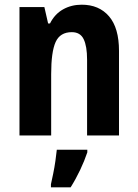

<svg xmlns="http://www.w3.org/2000/svg" viewBox="-20 -577 588 818"><path d="M328 -557Q402 -557 444.5 -507.5Q487 -458 487 -360V0H351V-323Q351 -380 336.5 -410Q322 -440 286 -440Q236 -440 217 -398Q198 -356 198 -261V0H63V-547H169L185 -477H193Q213 -517 248.5 -537Q284 -557 328 -557ZM352 72Q340 108 321.5 147Q303 186 281 221H197V208Q201 190 206.5 163.5Q212 137 216 109Q220 81 222 61H352Z"/></svg>

Font: Noto Sans Thai Cond
Style: Bold
Weight: 700
Width: 3
Designer: Monotype Design Team
Foundry: Monotype Imaging Inc.
Version: Version 2.002; ttfautohint (v1.8.4.7-5d5b)